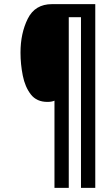

<svg xmlns="http://www.w3.org/2000/svg" viewBox="-20 -780 524 927"><path d="M312 127V-697H371V127H440V-760H231Q149 -760 114 -689.5Q79 -619 79 -526Q79 -470 90 -415Q101 -360 129 -324Q157 -288 209 -288Q230 -288 243 -294V127Z"/></svg>

Font: Noto Sans Display Condensed
Style: Bold Italic
Weight: 700
Width: 3
Designer: Monotype Design team
Foundry: Monotype Imaging Inc.
Version: 1.000